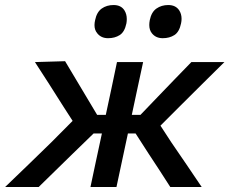

<svg xmlns="http://www.w3.org/2000/svg" viewBox="-58 -744 912 764"><path d="M-37.5 0Q9 -44.5 55 -89Q100.5 -133.5 146.5 -178L231 -263L193 -322Q165 -366 137.5 -409.5Q109.5 -452.5 81 -497L201 -500.5Q221.5 -466 242.5 -431Q263.5 -396 284 -361.5L328.5 -287H363Q375 -343 385.8 -393.5Q396.5 -444 407.5 -497H511.5Q500 -443 489 -392.5Q478 -341.5 466.5 -287H501L572 -361Q605 -395 638 -429.5Q671 -463.5 703.5 -497H835Q790.5 -453 746.5 -409.5Q702.5 -365.5 658.5 -322L580.5 -244L623.5 -178Q653.5 -134 684 -89.5Q714 -44.5 744.5 0H619.5Q598 -33.5 577 -66Q555.5 -98.5 534 -131.5L481.5 -213H451L448 -199Q436.5 -145.5 426.5 -98.5Q416.5 -51 405.5 0H302Q312.5 -51 322.8 -98.2Q333 -145.5 344.5 -199L347.5 -213H314.5L230 -131Q196.5 -98 163 -65.5Q129.5 -33 96 0ZM589.5 -592Q562 -592 546.5 -611.5Q536 -624.5 536 -644.5Q536 -653.5 538 -664Q544.5 -696 564.5 -710Q584.5 -724 611.5 -724Q641 -724 655 -703Q664.5 -688.5 664.5 -669Q664.5 -660.5 662.5 -651Q655.5 -617 636 -604.5Q616.5 -592 589.5 -592ZM372 -592Q344.5 -592 329 -611.5Q318 -624.5 318 -644Q318 -653.5 320.5 -664Q327 -696 346.8 -710Q366.5 -724 394 -724Q423.5 -724 437 -703Q446.5 -688 446.5 -668Q446.5 -660 445 -651Q438 -617 418.5 -604.5Q399 -592 372 -592Z"/></svg>

Font: Heraclito Medium
Style: Italic
Weight: 500
Italic angle: -12°
Designer: Kostas Bartsokas (font) & Cristiano Sobral (main changes)
Foundry: Kostas Bartsokas (font) & Cristiano Sobral (main changes)
Version: Version 1.00;July 8, 2020;FontCreator 13.0.0.2655 64-bit